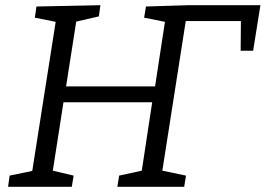

<svg xmlns="http://www.w3.org/2000/svg" viewBox="-20 -718 1021 738"><path d="M11 0 17 -43 104 -61 194 -634 114 -650 120 -693 366 -698 360 -655 273 -635 234 -386H576L614 -634L534 -650L541 -693L703 -698H981L953 -523H905L906 -637H694L604 -62L695 -43L688 0H431L438 -43L525 -62L565 -325H224L183 -62L263 -43L256 0Z"/></svg>

Font: Bitter
Style: Italic
Weight: 400
Italic angle: -9°
Designer: Sol Matas, and Bitter project Authors
Foundry: Sol Matas
Version: Version 2.001